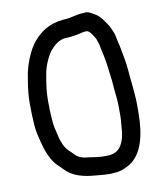

<svg xmlns="http://www.w3.org/2000/svg" viewBox="-93 -788 873 1021"><g transform="rotate(-10 343.0 -277.5)"><path d="M314.6 -694.5C237.1 -686.5 192 -654.6 151.5 -607.9C120.6 -570.7 93.3 -506.9 80.3 -446.7L72.3 -399C66.8 -363.1 62.5 -327.9 62.5 -286C62.5 -265.6 62.8 -245 63.5 -225.6C66.2 -186.5 65.7 -151.9 73.2 -121.9C87.6 -57.1 101.9 -2.7 132.3 39.9C142.2 54.7 153 63.3 166.8 77.2L183.8 94.2C213.9 124.2 256.7 141.2 314.2 148.6C350.7 151.4 380.4 156.4 418.6 156.5C427.7 155.9 437.5 155.2 446.2 154.5C478.7 152.7 501.3 141 526.7 127.2C596.8 83.5 623.5 -15.5 623.5 -140V-185C623.5 -217.9 619.1 -255.8 616.5 -287.9L611.5 -337.9C608.3 -382.1 604.1 -417.7 595.8 -457.5C591 -481.4 588.6 -501.2 582.9 -521.7C577.1 -543.1 576.2 -559.5 570.4 -576.3C561.7 -595.6 556.4 -612.4 546.8 -625.7C528.5 -651.4 519.1 -670.6 493.4 -688.4C469.6 -702.1 452.6 -716.5 428.9 -710.8C428.2 -710.7 427 -710.5 426 -710.5H424C387.9 -710.5 357.8 -694.8 314.6 -694.5ZM415 58.5H399C377.7 58.5 348.9 54.6 325.2 50.4C311.4 48.9 289.5 47.2 273.4 39.2C257.8 31.4 246.9 19.9 236.1 7.9C219.1 -7.3 201.4 -25.3 192.3 -54.6C185.5 -69.9 182.3 -81.9 177.8 -103.3C172.1 -128.2 166.2 -148.4 164.5 -178.1C161.8 -209.8 160.5 -249.3 160.5 -285C160.5 -340.2 168.7 -383.4 176.7 -429.1C183.5 -468.6 205.1 -516.7 226 -544.5C226.2 -544.7 226.5 -545.1 226.7 -545.4C245.4 -566.1 273.1 -596.5 318 -596.5C338.1 -596.5 359.4 -601 380.4 -604.2C390.8 -607.1 409 -612.5 424 -612.5L426 -612.5C433 -612.5 438.6 -608.1 444.8 -601.8C454.3 -592.4 459.3 -580.4 466 -571.5C472 -563.5 474.7 -550.6 477.7 -542.5C484.1 -526.5 484 -511.1 488.1 -497.3C498.1 -457 504.6 -412.6 509.4 -369.5L514.4 -329.6C514.4 -329.4 514.4 -329.2 514.5 -329L518.4 -278.3C521.9 -250.6 525.5 -215.9 525.5 -185L525.5 -140C525.5 -127 524.8 -114 523.4 -101.7C521.2 -78.1 520.6 -47.2 514 -22.7C503.1 15.5 486.2 49.5 439.1 57.3C438.6 57.4 437.7 57.5 437 57.5C430.5 57.5 422.9 58.5 415 58.5Z"/></g></svg>

Font: Smoothie
Style: Light
Weight: 400
Foundry: Cannot Into Space Fonts
Version: Version 0.8